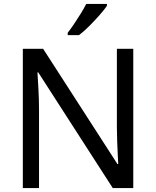

<svg xmlns="http://www.w3.org/2000/svg" viewBox="-20 -964 800 984"><path d="M663 0H558L176 -593H172Q174 -558 177 -506Q180 -454 180 -399V0H97V-714H201L582 -123H586Q585 -139 583.5 -171Q582 -203 580.5 -241Q579 -279 579 -311V-714H663ZM528 -934Q516 -916 491 -887.5Q466 -859 437.5 -830.5Q409 -802 385 -784H327V-796Q342 -815 359.5 -841Q377 -867 394 -894.5Q411 -922 422 -944H528Z"/></svg>

Font: Noto Sans Tirhuta
Style: Regular
Weight: 400
Designer: Monotype Design Team
Foundry: Monotype Imaging Inc.
Version: Version 2.003; ttfautohint (v1.8.4.7-5d5b)